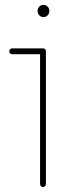

<svg xmlns="http://www.w3.org/2000/svg" viewBox="-20 -768 294 786"><path d="M156 -570H30C23 -570 18 -565 18 -558C18 -551 23 -546 30 -546H144V-15C144 -8 149 -2 156 -2C163 -2 168 -8 168 -15V-558C168 -565 163 -570 156 -570ZM158 -748C144 -748 134 -737 134 -723C134 -709 144 -698 158 -698C172 -698 182 -709 182 -723C182 -737 172 -748 158 -748Z"/></svg>

Font: LS
Style: Light
Weight: 300
Designer: BSozoo
Foundry: BSozoo
Version: Version 001.000